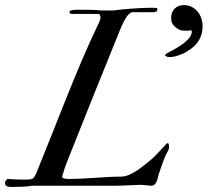

<svg xmlns="http://www.w3.org/2000/svg" viewBox="-79 -738 825 763"><path d="M-59.1 -10.3Q-59.1 -15.6 -56.2 -19.8Q-53.2 -23.9 -48.8 -26.9Q-32.2 -25.9 -19.5 -25.1Q-6.8 -24.4 8.3 -24.4Q9.8 -24.4 14.4 -24.4Q19 -24.4 24.4 -24.4Q29.8 -24.4 34.7 -24.7Q39.6 -24.9 42 -25.4Q51.8 -27.3 55.9 -33.2Q60.1 -39.1 63.5 -45.4Q93.3 -118.2 122.8 -193.1Q152.3 -268.1 182.9 -344.2Q213.4 -420.4 245.8 -496.8Q278.3 -573.2 314.9 -649.4Q317.4 -655.3 318.8 -659.9Q320.3 -664.6 320.3 -669.9Q320.3 -671.9 318.4 -677.2Q316.4 -682.6 311 -682.6H206.1Q202.1 -682.6 199.5 -684.8Q196.8 -687 196.8 -690.9Q196.8 -693.8 200.7 -695.6Q204.6 -697.3 209.7 -698Q214.8 -698.7 220.5 -699Q226.1 -699.2 230 -699.2Q253.4 -699.2 277.3 -699Q301.3 -698.7 326.2 -696.3H370.6Q383.8 -698.2 402.8 -700.2Q421.9 -702.1 442.4 -703.6Q462.9 -705.1 482.2 -706.1Q501.5 -707 515.1 -707Q516.6 -707 520.8 -707Q524.9 -707 529.3 -707Q533.7 -707 537.6 -706.8Q541.5 -706.5 543 -706.1Q545.4 -705.6 545.9 -703.6Q546.4 -701.7 546.4 -699.2Q546.4 -694.8 541.5 -692.1Q536.6 -689.5 532.2 -689.5H449.2Q441.9 -689.5 435.8 -684.1Q429.7 -678.7 426.8 -674.8Q421.4 -668 413.6 -653.3Q405.8 -638.7 397 -616.7Q343.8 -485.4 290.8 -354Q237.8 -222.7 186 -91.3Q183.6 -85.4 180.7 -77.1Q177.7 -68.8 175.3 -60.8Q172.9 -52.7 170.7 -45.7Q168.5 -38.6 167.5 -34.7Q168.5 -31.7 172.4 -30Q176.3 -28.3 180.9 -27.6Q185.5 -26.9 189.9 -26.9Q194.3 -26.9 196.8 -26.9Q219.7 -26.9 246.6 -28.3Q273.4 -29.8 300.5 -31.5Q327.6 -33.2 353.8 -34.7Q379.9 -36.1 401.9 -36.1Q418 -36.1 434.6 -43.5Q451.2 -50.8 466.8 -61.3Q482.4 -71.8 496.6 -83.5Q510.7 -95.2 522 -104Q526.9 -107.9 533.9 -115Q541 -122.1 548.8 -130.4Q556.6 -138.7 564.5 -147Q572.3 -155.3 578.6 -162.1Q582.5 -168.9 587.9 -168.9Q591.3 -168.9 592 -162.8Q592.8 -156.7 592.8 -154.8Q592.8 -144.5 586.9 -135Q581.1 -125.5 577.1 -115.7Q575.2 -111.8 571.5 -102.1Q567.9 -92.3 564 -81.1Q560.1 -69.8 556.6 -59.8Q553.2 -49.8 551.8 -45.4Q549.8 -39.6 548.1 -31.7Q546.4 -23.9 543.5 -16.8Q540.5 -9.8 535.6 -4.9Q530.8 0 522 0Q519 0 513.4 -0.5Q507.8 -1 502 -1.7Q496.1 -2.4 490.2 -2.9Q484.4 -3.4 480.5 -3.4Q475.1 -3.4 462.4 -2.9Q449.7 -2.4 435.1 -1.7Q420.4 -1 406.2 -0.5Q392.1 0 383.3 0H48.3Q30.3 3.4 8.3 4.2Q-13.7 4.9 -30.3 4.9Q-35.2 4.9 -40.3 4.6Q-45.4 4.4 -49.6 2.9Q-53.7 1.5 -56.4 -1.7Q-59.1 -4.9 -59.1 -10.3ZM576.7 -517.6Q577.1 -518.6 578.1 -520.3Q579.1 -522 582.5 -525.4Q590.8 -529.8 596.7 -533Q602.5 -536.1 606.9 -538.1Q615.2 -543 628.2 -550.5Q641.1 -558.1 653.3 -567.9Q665.5 -577.6 674.3 -588.9Q683.1 -600.1 683.1 -611.8Q683.1 -617.7 679.7 -617.7Q675.3 -616.7 670.9 -616.2Q666.5 -615.7 661.6 -615.7Q656.2 -615.7 651.1 -616.2Q646 -616.7 640.6 -617.7Q638.2 -617.7 634 -619.6Q629.9 -621.6 625.7 -624.5Q621.6 -627.4 617.7 -630.6Q613.8 -633.8 611.8 -636.2Q601.1 -647 601.1 -666.5Q601.1 -689.5 615 -703.6Q628.9 -717.8 652.3 -717.8Q668.9 -717.8 682.6 -710.7Q696.3 -703.6 706.1 -692.1Q715.8 -680.7 720.9 -665.5Q726.1 -650.4 726.1 -634.3Q726.1 -604.5 713.9 -582Q701.7 -559.6 679.7 -543.9Q671.9 -538.6 663.6 -533Q655.3 -527.3 643.1 -522.9Q628.9 -517.1 617.7 -514.2Q606.4 -511.2 594.2 -511.2Q589.8 -511.2 586.7 -512Q583.5 -512.7 576.7 -517.6Z"/></svg>

Font: IM FELL French Canon
Style: Italic
Weight: 400
Italic angle: -17°
Designer: Igino Marini
Foundry: Igino Marini
Version: 3.00